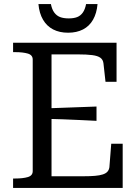

<svg xmlns="http://www.w3.org/2000/svg" viewBox="-20 -919 679 939"><path d="M580 -216V0H44V-46H55Q92 -46 116 -53Q140 -60 140 -82V-628Q140 -650 116 -657Q92 -664 55 -664H44V-710H550V-519H496L486 -609Q484 -627 471 -636.5Q458 -646 431 -649.5Q404 -653 361 -653H232V-57H389Q421 -57 444.5 -59Q468 -61 483 -66Q498 -71 505.5 -79.5Q513 -88 515 -101L524 -216ZM203 -389Q246 -391 287.5 -392Q329 -393 370.5 -395Q412 -397 452 -398V-328Q412 -330 370.5 -332Q329 -334 287.5 -335.5Q246 -337 203 -338ZM313 -759Q355 -759 386 -775Q417 -791 435 -822.5Q453 -854 457 -899H401Q396 -873 385 -857.5Q374 -842 357.5 -835.5Q341 -829 316 -829Q291 -829 274 -835.5Q257 -842 245.5 -857.5Q234 -873 229 -899H168Q172 -854 190.5 -822.5Q209 -791 240 -775Q271 -759 313 -759Z"/></svg>

Font: Roboto Serif 28pt
Style: Regular
Weight: 400
Designer: Greg Gazdowicz
Foundry: Commercial Type
Version: Version 1.008